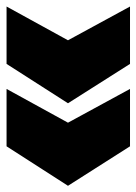

<svg xmlns="http://www.w3.org/2000/svg" viewBox="65 -574 428 603"><g transform="rotate(90 279.5 -272.0)"><path d="M-2 -78.1 104 -271 -2 -465.8H178.2L301.8 -271L178.2 -78.1ZM256.8 -78.1 362.8 -271 256.8 -465.8H437L561 -271L437 -78.1Z"/></g></svg>

Font: Trueno Black
Style: Regular
Weight: 900
Designer: Julieta Ulanovsky
Foundry: Julieta Ulanovsky
Version: Version 3.001b | FøM Fix